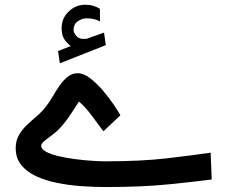

<svg xmlns="http://www.w3.org/2000/svg" viewBox="-20 -774 938 794"><path d="M272.5 -583.5Q255.9 -596.7 245.4 -612.8Q234.9 -628.9 234.9 -656.7Q234.9 -699.2 264.4 -726.8Q293.9 -754.4 332 -754.4Q350.6 -754.4 364.7 -750.2Q378.9 -746.1 393.1 -737.8L393.6 -685.5Q378.4 -693.4 365 -695.8Q351.6 -698.2 338.9 -698.2Q318.8 -698.2 301.5 -686Q284.2 -673.8 284.2 -650.4Q284.7 -636.2 298.1 -623Q311.5 -609.9 338.4 -613.8Q339.4 -613.8 340.6 -614.3Q341.8 -614.7 342.8 -615.2L410.2 -639.2L417.5 -587.4L227.5 -512.2L220.2 -563ZM416 -106.9Q564.9 -106.9 671.1 -119.4Q777.3 -131.8 851.1 -142.6L855.5 -31.7Q788.1 -22.9 677.7 -11.7Q567.4 -0.5 417 -0.5Q368.7 -0.5 316.7 -4.2Q264.6 -7.8 216.3 -17.6Q168 -27.3 129.2 -45.4Q90.3 -63.5 67.6 -92Q44.9 -120.6 44.9 -161.6Q44.9 -191.9 58.1 -215.1Q71.3 -238.3 91.3 -257.1Q111.3 -275.9 132.3 -293.9Q153.3 -312 168.9 -332Q183.1 -349.6 196.8 -373.3Q210.4 -397 225.8 -419.2Q241.2 -441.4 259.5 -456.3Q277.8 -471.2 301.3 -471.2Q325.7 -471.2 352.8 -450.4Q379.9 -429.7 405.3 -399.9Q430.7 -370.1 450 -341.6Q469.2 -313 478 -297.4L407.7 -231Q385.3 -260.7 359.6 -295.7Q334 -330.6 306.6 -354Q293.5 -334 283.7 -318.8Q273.9 -303.7 263.7 -288.8Q253.4 -273.9 236.8 -254.4Q219.2 -233.4 199 -218.3Q178.7 -203.1 164.6 -191.9Q150.4 -180.7 150.4 -170.9Q150.4 -157.2 170.4 -146.5Q190.4 -135.7 222.2 -128.2Q253.9 -120.6 290.3 -116Q326.7 -111.3 360.1 -109.1Q393.6 -106.9 416 -106.9Z"/></svg>

Font: Vazirmatn RD UI FD Medium
Style: Regular
Weight: 500
Designer: Saber Rastikerdar
Foundry: Saber Rastikerdar
Version: Version 33.003